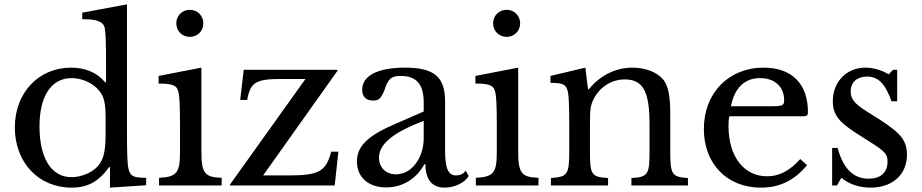

<svg xmlns="http://www.w3.org/2000/svg" viewBox="-20 -850 4224 880"><path d="M308 10C381 10 432 -17 480 -84H484V10L650 -1V-35C588 -35 577 -44 569 -76C563 -101 562 -161 562 -253V-830L357 -792V-762C426 -762 453 -751 460 -722C464 -704 466 -650 466 -575V-473H462C423 -519 369 -540 306 -540C156 -540 48 -424 48 -266C48 -105 157 10 308 10ZM464 -305V-239C464 -167 457 -130 438 -101C412 -61 355 -38 308 -38C212 -38 161 -130 161 -271C161 -406 213 -492 308 -492C354 -492 407 -471 437 -431C458 -404 464 -375 464 -305Z M903 -159V-540L707 -502V-467C773 -467 792 -458 798 -427C803 -409 805 -357 805 -280V-152C805 -58 790 -39 709 -35V0H996V-35C917 -38 903 -56 903 -159ZM788 -743C788 -708 815 -681 850 -681C885 -681 912 -708 912 -743C912 -778 885 -805 850 -805C815 -805 788 -778 788 -743Z M1531 -155H1498C1474 -63 1440 -46 1303 -46H1186L1527 -526V-530H1097L1081 -392H1113C1127 -474 1155 -488 1269 -488H1380L1034 -4V0H1514Z M1922 -296V-217C1922 -126 1867 -51 1795 -51C1749 -51 1717 -82 1717 -127C1717 -184 1769 -238 1922 -296ZM1778 -276C1655 -222 1616 -173 1616 -110C1616 -38 1668 9 1750 9C1825 9 1889 -31 1925 -97H1930C1930 -29 1959 10 2017 10C2064 10 2112 -13 2128 -44L2114 -68C2104 -50 2083 -46 2070 -46C2035 -46 2020 -77 2020 -160V-384C2020 -498 1970 -540 1836 -540C1711 -540 1640 -503 1640 -439C1640 -407 1658 -389 1690 -389C1716 -389 1727 -399 1742 -437C1759 -489 1773 -502 1816 -502C1889 -502 1922 -464 1922 -380V-339Z M2355 -159V-540L2159 -502V-467C2225 -467 2244 -458 2250 -427C2255 -409 2257 -357 2257 -280V-152C2257 -58 2242 -39 2161 -35V0H2448V-35C2369 -38 2355 -56 2355 -159ZM2240 -743C2240 -708 2267 -681 2302 -681C2337 -681 2364 -708 2364 -743C2364 -778 2337 -805 2302 -805C2267 -805 2240 -778 2240 -743Z M2684 -157V-291C2684 -354 2688 -371 2702 -398C2730 -452 2784 -486 2843 -486C2926 -486 2957 -433 2957 -282V-150C2957 -51 2949 -38 2874 -34V0H3133V-34C3060 -39 3052 -49 3052 -157V-324C3052 -409 3044 -453 3021 -484C2994 -518 2940 -540 2879 -540C2800 -540 2729 -503 2679 -441H2675L2663 -540L2503 -502V-470C2561 -470 2575 -464 2583 -428C2587 -411 2589 -361 2589 -283V-150C2589 -50 2579 -39 2505 -34V0H2767V-34C2690 -39 2684 -49 2684 -157Z M3679 -93 3648 -121C3598 -66 3551 -42 3496 -42C3389 -42 3319 -133 3319 -272C3319 -290 3320 -306 3323 -317H3652C3679 -317 3683 -319 3683 -337C3683 -467 3608 -540 3480 -540C3319 -540 3206 -423 3206 -259C3206 -99 3312 10 3468 10C3553 10 3621 -23 3679 -93ZM3514 -363H3330C3347 -448 3393 -492 3464 -492C3531 -492 3574 -452 3574 -391C3574 -367 3568 -363 3514 -363Z M3836 -35C3872 -6 3918 10 3970 10C4069 10 4137 -48 4137 -142C4137 -218 4092 -252 3977 -324C3909 -366 3879 -387 3879 -431C3879 -474 3909 -499 3954 -499C4005 -499 4037 -467 4066 -386H4092V-530H4073L4053 -509C4024 -528 3982 -540 3946 -540C3862 -540 3797 -477 3797 -386C3797 -311 3842 -279 3932 -222C4030 -161 4048 -149 4048 -110C4048 -57 4014 -31 3961 -31C3891 -31 3845 -77 3819 -172H3794V0H3816Z"/></svg>

Font: Libre Baskerville
Style: Regular
Weight: 400
Designer: Pablo Impallari, Rodrigo Fuenzalida
Foundry: Pablo Impallari, Rodrigo Fuenzalida
Version: Version 1.051;Glyphs 3.2.3 (3260)